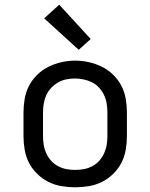

<svg xmlns="http://www.w3.org/2000/svg" viewBox="-20 -789 640 817"><path d="M300 8Q271 8 241.5 3Q212 -2 186 -15Q160 -28 138.5 -49Q117 -70 103.5 -96Q90 -122 85 -151.5Q80 -181 80 -210V-310Q80 -339 85 -368.5Q90 -398 103.5 -424Q117 -450 138.5 -471Q160 -492 186.5 -505Q213 -518 242 -524.5Q271 -531 300 -531Q329 -531 358 -524.5Q387 -518 413.5 -505Q440 -492 461.5 -471Q483 -450 496.5 -424Q510 -398 515 -368.5Q520 -339 520 -310V-210Q520 -181 515 -151.5Q510 -122 496.5 -96Q483 -70 461.5 -49Q440 -28 414 -15Q388 -2 358.5 3Q329 8 300 8ZM300 -66Q319 -66 337.5 -69.5Q356 -73 373 -82Q390 -91 402.5 -105Q415 -119 423 -136.5Q431 -154 434 -172.5Q437 -191 437 -210V-310Q437 -329 434 -348Q431 -367 423 -384Q415 -401 402 -415.5Q389 -430 372 -438.5Q355 -447 336 -451Q317 -455 298 -455Q279 -455 260.5 -451Q242 -447 226 -437.5Q210 -428 197 -414Q184 -400 176.5 -383Q169 -366 166 -347.5Q163 -329 163 -310V-210Q163 -191 166 -172.5Q169 -154 177 -136.5Q185 -119 197.5 -105Q210 -91 227 -82Q244 -73 262.5 -69.5Q281 -66 300 -66ZM315 -577 168 -711 232 -769 366 -623Z"/></svg>

Font: Zed Sans Extended
Style: Regular
Weight: 400
Width: 7
Designer: Belleve Invis
Foundry: Belleve Invis
Version: Version 1.0.0; ttfautohint (v1.8.4)